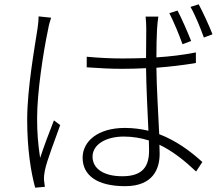

<svg xmlns="http://www.w3.org/2000/svg" viewBox="-20 -830 1040 890"><path d="M217 -748 159 -754C159 -738 157 -719 154 -698C141 -612 106 -420 106 -275C106 -140 123 -33 143 40L188 36C187 27 185 14 184 5C183 -8 185 -26 188 -40C197 -85 237 -188 259 -250L230 -272C212 -227 183 -150 166 -98C156 -164 152 -216 152 -282C152 -401 180 -586 203 -694C206 -712 212 -734 217 -748ZM803 -781 765 -769C784 -732 811 -668 826 -625L866 -640C850 -681 821 -747 803 -781ZM901 -810 863 -798C884 -762 909 -701 925 -656L965 -671C949 -712 920 -775 901 -810ZM670 -179 671 -133C671 -62 645 -13 547 -13C464 -13 409 -46 409 -104C409 -159 469 -197 554 -197C596 -197 634 -190 670 -179ZM714 -753H655C657 -736 658 -712 658 -694L657 -561C621 -560 584 -559 548 -559C490 -559 438 -562 382 -567V-518C440 -514 489 -511 546 -511C583 -511 620 -512 657 -514C658 -427 664 -310 668 -224C634 -232 598 -237 559 -237C431 -237 363 -173 363 -99C363 -18 429 33 560 33C690 33 720 -48 720 -117L719 -159C780 -130 835 -86 889 -35L918 -79C863 -129 797 -178 718 -208C714 -303 706 -418 705 -516C768 -521 830 -528 888 -538V-587C833 -576 770 -568 705 -564C705 -611 706 -664 708 -695C709 -714 711 -732 714 -753Z"/></svg>

Font: Noto Sans SC Light
Style: Regular
Weight: 300
Designer: Ryoko NISHIZUKA 西塚涼子 (kana, bopomofo & ideographs); Paul D. Hunt (Latin, Greek & Cyrillic); Sandoll Communications 산돌커뮤니
Foundry: Adobe
Version: Version 2.004;hotconv 1.0.118;makeotfexe 2.5.65603